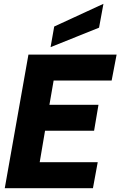

<svg xmlns="http://www.w3.org/2000/svg" viewBox="-20 -986 631 1006"><path d="M5 0 129 -700H591L565 -564H261L239 -437H496L473 -301H216L188 -136H492L467 0ZM245 -739 264 -847 522 -966 499 -841Z"/></svg>

Font: Rethink Sans ExtraBold
Style: Italic
Weight: 800
Italic angle: -10°
Designer: The Rethink Sans project authors (Hans Thiessen). DM Sans designed by Colophon Foundry.
Foundry: Rethink Communications LLC
Version: Version 1.001